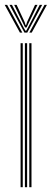

<svg xmlns="http://www.w3.org/2000/svg" viewBox="-28 -780 216 800"><path d="M94 0V-600H103.2V0ZM57.8 0V-600H66.8V0ZM75.8 0V-600H85V0ZM-8.5 -759.8H1.8L65 -644.2H55ZM11.5 -759.8H21.8L69.8 -666.5L78 -652H81.2L89.2 -666.5L137.5 -759.8H147.8L85.5 -644.2H73.8ZM31 -759.8H41.2L74.8 -687.8L78.5 -675.5H80.8L84.5 -687.8L118 -759.8H128.2L89.8 -680.8L82.8 -665.5H76.5L69.2 -680.8ZM157.5 -759.8H167.5L104.2 -644.2H94.2Z"/></svg>

Font: Big Shoulders Inline Display Thin Light
Style: Regular
Weight: 300
Version: Version 2.002